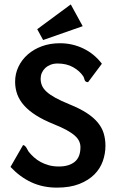

<svg xmlns="http://www.w3.org/2000/svg" viewBox="-20 -836 540 874"><path d="M27.8 0ZM380.9 -461.9Q373.5 -462.4 370.4 -464.8Q367.2 -467.3 365.5 -471.2Q363.8 -475.1 362.8 -479.7Q361.8 -484.4 358.9 -488.8Q342.3 -513.7 312.5 -530.3Q282.7 -546.9 242.2 -546.9Q224.6 -546.9 210.2 -541.3Q195.8 -535.6 185.8 -526.1Q175.8 -516.6 170.4 -504.2Q165 -491.7 165 -478Q165 -461.9 170.7 -447.5Q176.3 -433.1 191.2 -419.2Q206.1 -405.3 231.7 -391.1Q257.3 -377 296.9 -360.8Q344.2 -341.8 375.7 -321Q407.2 -300.3 426 -277.1Q444.8 -253.9 452.4 -227.8Q460 -201.7 460 -171.9Q460 -136.7 448 -102.5Q436 -68.4 409.4 -41.7Q382.8 -15.1 340.8 1.5Q298.8 18.1 238.8 18.1Q175.3 18.1 123 -6.1Q70.8 -30.3 27.8 -76.2L85 -175.8Q90.8 -174.3 94 -171.4Q97.2 -168.5 99.6 -164.6Q102.1 -160.6 104.5 -155.8Q106.9 -150.9 110.8 -145Q121.1 -132.3 134.5 -120.1Q147.9 -107.9 165 -98.6Q182.1 -89.4 202.6 -83.7Q223.1 -78.1 248 -78.1Q293.9 -78.1 320.1 -99.4Q346.2 -120.6 346.2 -166Q346.2 -180.2 340.3 -193.1Q334.5 -206.1 320.6 -218.5Q306.6 -231 283.2 -243.9Q259.8 -256.8 224.1 -271Q177.2 -290 144 -311Q110.8 -332 89.6 -356Q68.4 -379.9 58.6 -406.7Q48.8 -433.6 48.8 -463.9Q48.8 -500.5 64 -532.2Q79.1 -564 106.2 -587.9Q133.3 -611.8 170.7 -625.5Q208 -639.2 252.9 -639.2Q309.6 -639.2 359.4 -615.2Q409.2 -591.3 443.8 -545.9ZM356.4 -716.8 176.3 -653.8 149.4 -703.1 302.2 -815.9Z"/></svg>

Font: InconsolataGo
Style: Bold
Weight: 700
Designer: Raph Levien, Kirill Tkachev(cyreal.org)
Foundry: Raph Levien, Kirill Tkachev(cyreal.org)
Version: Version 1.015; ttfautohint (v0.92) -l 8 -r 50 -G 200 -x 14 -